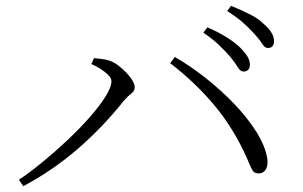

<svg xmlns="http://www.w3.org/2000/svg" viewBox="-20 -731 1040 660"><path d="M817 -485Q806 -485 797 -500.5Q788 -516 772 -535Q756 -554 733.5 -575.5Q711 -597 679 -619L693 -637Q730 -621 758 -603.5Q786 -586 803 -570Q822 -551 830.5 -537Q839 -523 839 -508Q839 -497 833 -491Q827 -485 817 -485ZM45 -113Q81 -137 124.5 -172.5Q168 -208 210 -247.5Q252 -287 286.5 -326Q321 -365 342 -398Q363 -431 363 -452Q363 -463 351 -474.5Q339 -486 322.5 -496Q306 -506 294 -511L303 -531Q313 -530 328 -528.5Q343 -527 358 -522Q372 -517 386.5 -506Q401 -495 414 -481.5Q427 -468 435 -454.5Q443 -441 443 -431Q443 -418 431.5 -409.5Q420 -401 406 -385Q371 -341 331 -299Q291 -257 247 -219Q203 -181 156 -149Q109 -117 60 -91ZM870 -135Q854 -134 847 -147Q840 -160 828 -189Q784 -288 719 -366.5Q654 -445 565 -514L581 -535Q632 -506 685.5 -464Q739 -422 785 -374Q831 -326 861.5 -277.5Q892 -229 899 -185Q901 -169 897.5 -157.5Q894 -146 886.5 -140.5Q879 -135 870 -135ZM901 -566Q890 -566 880.5 -581.5Q871 -597 854 -615Q836 -635 815 -653.5Q794 -672 761 -693L774 -711Q811 -696 839.5 -681.5Q868 -667 884 -651Q904 -634 913 -619Q922 -604 922 -590Q922 -578 916.5 -572Q911 -566 901 -566Z"/></svg>

Font: Noto Serif HK ExtraLight Light
Style: Regular
Weight: 300
Version: Version 2.002-H1;hotconv 1.1.0;makeotfexe 2.6.0